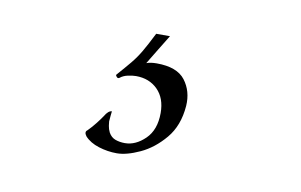

<svg xmlns="http://www.w3.org/2000/svg" viewBox="-40 -76 580 370"><g transform="rotate(10 250.0 109.0)"><path d="M205 229Q187 229 169.5 223.5Q152 218 142 207Q136 199 142 195Q150 187 157 178Q164 169 168 163Q175 151 182 151Q182 150 181 159Q180 168 180 171Q180 173 181 179.5Q182 186 185 192Q190 201 198.5 204Q207 207 217 207Q238 207 256.5 189Q275 171 275 138Q275 109 258.5 92.5Q242 76 216 76Q209 76 200 78Q191 80 185 85Q182 87 179.5 84Q177 81 178 80Q193 63 202.5 51.5Q212 40 220 26.5Q228 13 240 -11H267Q261 -1 249.5 17.5Q238 36 231 48Q239 45 251 45Q291 45 307 66Q323 87 321 116Q318 155 297 180Q276 205 250 217Q224 229 205 229Z"/></g></svg>

Font: Tapestry
Style: Regular
Weight: 400
Designer: Robert E. Leuschke
Foundry: Robert E. Leuschke
Version: Version 1.010; ttfautohint (v1.8.4.7-5d5b)